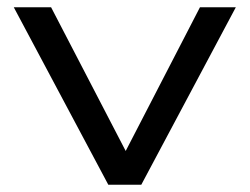

<svg xmlns="http://www.w3.org/2000/svg" viewBox="-20 -510 689 530"><path d="M279 0 18 -490H121L338 -72H316L532 -490H631L370 0Z"/></svg>

Font: Nunito Sans 10pt Expanded
Style: Regular
Weight: 400
Width: 7
Designer: Vernon Adams
Foundry: Vernon Adams
Version: Version 3.101;gftools[0.9.27]